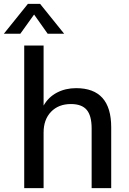

<svg xmlns="http://www.w3.org/2000/svg" viewBox="-51 -971 664 991"><path d="M523 -314V0H422V-308Q422 -374 396.5 -404Q371 -434 315 -434Q251 -434 212.5 -394Q174 -354 174 -287V0H74V-736H174V-426Q199 -470 243 -493Q287 -516 342 -516Q523 -516 523 -314ZM54 -797H-31L93 -951H156L280 -797H195L125 -896Z"/></svg>

Font: Muli SemiBold
Style: Regular
Weight: 600
Designer: Vernon Adams
Foundry: Vernon Adams
Version: Version 2.000